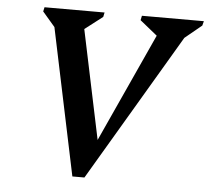

<svg xmlns="http://www.w3.org/2000/svg" viewBox="-51 -744 880 809"><g transform="rotate(5 389.5 -340.0)"><path d="M284 10 143 -662 180 -580 101 -672 105 -690H359L355 -671L246 -587L269 -665L387 -103H354L607 -657L617 -587L513 -671L517 -690H779L774 -671L668 -584L731 -660L335 10Z"/></g></svg>

Font: Platypi Light Medium
Style: Italic
Weight: 500
Italic angle: -13°
Version: Version 1.200